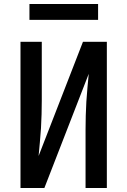

<svg xmlns="http://www.w3.org/2000/svg" viewBox="-20 -945 640 965"><path d="M83 0V-735H190V-441Q190 -406 189 -371Q188 -336 186 -301Q184 -266 180.5 -231Q177 -196 174 -161L397 -735H517V0H410V-294Q410 -329 411 -364Q412 -399 414 -434Q416 -469 419.5 -504Q423 -539 426 -574L203 0ZM128 -845V-925H473V-845Z"/></svg>

Font: Iosevka Semibold Extended
Style: Regular
Weight: 600
Width: 7
Monospace: yes
Designer: Belleve Invis
Foundry: Belleve Invis
Version: Version 32.5.0; ttfautohint (v1.8.4)